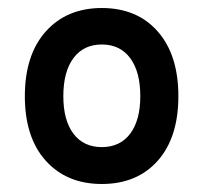

<svg xmlns="http://www.w3.org/2000/svg" viewBox="-20 -732 506 479"><path d="M234 -273Q146.5 -273 94.2 -331Q42 -389 42 -492Q42 -595 94.2 -653.5Q146.5 -712 234 -712Q322 -712 373.5 -653.5Q425 -595 425 -492Q425 -389 373.5 -331Q322 -273 234 -273ZM234 -365Q279.5 -365 304.8 -398.5Q330 -432 330 -492Q330 -553 304.8 -587Q279.5 -621 234 -621Q188.5 -621 163.2 -587Q138 -553 138 -492Q138 -432 163.2 -398.5Q188.5 -365 234 -365Z"/></svg>

Font: Overpass SemiBold
Style: Regular
Weight: 600
Designer: Delve Withrington, Dave Bailey, Thomas Jockin
Foundry: Delve Fonts LLC
Version: Version 4.000